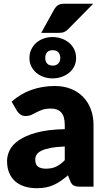

<svg xmlns="http://www.w3.org/2000/svg" viewBox="-20 -980 558 1008"><path d="M320 -211Q273.5 -209 243.5 -203Q213.5 -197 196 -188Q178.5 -179 171.8 -167.5Q165 -156 165 -142.5Q165 -116 179.5 -105.2Q194 -94.5 222 -94.5Q252 -94.5 274.5 -105Q297 -115.5 320 -139ZM41 -446.5Q88 -488 145.2 -508.2Q202.5 -528.5 268 -528.5Q315 -528.5 352.8 -513.2Q390.5 -498 416.8 -470.8Q443 -443.5 457 -406Q471 -368.5 471 -324V0H400Q378 0 366.8 -6Q355.5 -12 348 -31L337 -59.5Q317.5 -43 299.5 -30.5Q281.5 -18 262.2 -9.2Q243 -0.5 221.2 3.8Q199.5 8 173 8Q137.5 8 108.5 -1.2Q79.5 -10.5 59.2 -28.5Q39 -46.5 28 -73.2Q17 -100 17 -135Q17 -163 31 -191.8Q45 -220.5 79.5 -244.2Q114 -268 172.5 -284Q231 -300 320 -302V-324Q320 -369.5 301.2 -389.8Q282.5 -410 248 -410Q220.5 -410 203 -404Q185.5 -398 171.8 -390.5Q158 -383 145 -377Q132 -371 114 -371Q98 -371 87 -379Q76 -387 69 -398ZM134.5 -675.5Q134.5 -700.5 144.5 -721Q154.5 -741.5 171 -755.8Q187.5 -770 209.5 -777.8Q231.5 -785.5 255.5 -785.5Q280 -785.5 302.5 -777.8Q325 -770 342.2 -755.8Q359.5 -741.5 369.5 -721Q379.5 -700.5 379.5 -675.5Q379.5 -651 369.5 -631.2Q359.5 -611.5 342.2 -597.5Q325 -583.5 302.5 -576Q280 -568.5 255.5 -568.5Q231.5 -568.5 209.5 -576Q187.5 -583.5 171 -597.5Q154.5 -611.5 144.5 -631.2Q134.5 -651 134.5 -675.5ZM217.5 -675.5Q217.5 -658 227.2 -646.8Q237 -635.5 257.5 -635.5Q275.5 -635.5 286 -646.8Q296.5 -658 296.5 -675.5Q296.5 -694.5 286 -705.5Q275.5 -716.5 257.5 -716.5Q237 -716.5 227.2 -705.5Q217.5 -694.5 217.5 -675.5ZM469.5 -960.5 339.5 -828.5Q328 -817 317.5 -812.2Q307 -807.5 289.5 -807.5H196.5L264.5 -930.5Q273 -945 284.5 -952.8Q296 -960.5 319.5 -960.5Z"/></svg>

Font: Lato ExtraBold
Style: Regular
Weight: 800
Designer: Lukasz Dziedzic with Adam Twardoch and Botio Nikoltchev
Foundry: tyPoland Lukasz Dziedzic
Version: Version 2.015; 2015-08-06; http://www.latofonts.com/